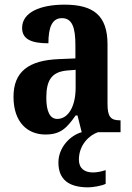

<svg xmlns="http://www.w3.org/2000/svg" viewBox="-20 -568 566 825"><path d="M175 10C241 10 267 -18 305 -72H313L331 0C281 14 231 66 231 130C231 204 276 237 359 237C378 237 416 231 434 222V163C413 170 395 173 379 173C344 173 319 156 319 118C319 55 363 13 401 0H498V-51H495C455 -51 442 -67 442 -122V-377C442 -503 380 -548 257 -548C155 -548 75 -516 75 -448C75 -401 112 -382 188 -382C188 -449 203 -490 246 -490C291 -490 304 -448 304 -374V-317L233 -314C103 -309 38 -260 38 -152C38 -42 99 10 175 10ZM226 -57C194 -57 179 -90 179 -148C179 -222 201 -259 268 -265L305 -268V-191C305 -112 274 -57 226 -57Z"/></svg>

Font: Noto Serif Devanagari Condensed
Style: Bold
Weight: 700
Width: 3
Designer: Universal Thirst, Indian Type Foundry and the Monotype Design Team
Foundry: Monotype Imaging Inc.
Version: Version 2.004